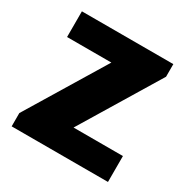

<svg xmlns="http://www.w3.org/2000/svg" viewBox="-127 -639 734 751"><g transform="rotate(30 240.0 -263.5)"><path d="M21 0V-60L234 -411H34V-527H447V-470L233 -117H456V0Z"/></g></svg>

Font: Archivo SemiCondensed ExtraBold
Style: Regular
Weight: 800
Width: 4
Designer: Hector Gatti
Foundry: Omnibus-Type
Version: Version 2.001